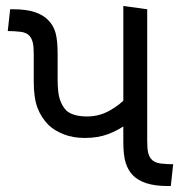

<svg xmlns="http://www.w3.org/2000/svg" viewBox="-20 -623 608 643"><path d="M264 -161Q225 -161 194 -173Q163 -185 143 -204Q118 -229 105.5 -262Q93 -295 93 -350V-440Q93 -467 90 -479.5Q87 -492 81 -500Q71 -514 49 -516.5Q27 -519 6 -519L14 -592H24Q68 -592 96.5 -582.5Q125 -573 142 -555Q159 -538 166 -513Q173 -488 173 -443V-357Q173 -311 181 -288.5Q189 -266 202 -253Q213 -243 230.5 -238Q248 -233 272 -233Q312 -233 347 -252.5Q382 -272 405 -298V-208Q377 -187 342.5 -174Q308 -161 264 -161ZM542 0Q499 0 470 -9.5Q441 -19 424 -37Q408 -54 400.5 -79Q393 -104 393 -148V-603L473 -592V-152Q473 -125 476 -112.5Q479 -100 485 -92Q496 -78 517.5 -75.5Q539 -73 560 -73L552 0Z"/></svg>

Font: hexguzrati15
Style: Regular
Weight: 400
Designer: Jelle Bosma - Monotype Design Team
Foundry: Monotype Imaging Inc.
Version: Version 2.006